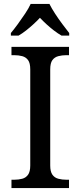

<svg xmlns="http://www.w3.org/2000/svg" viewBox="-20 -951 407 971"><path d="M38 0V-42H51Q74 -42 92.5 -47Q111 -52 122 -67.5Q133 -83 133 -114V-600Q133 -632 122 -647Q111 -662 92.5 -667Q74 -672 51 -672H38V-714H329V-672H316Q294 -672 275 -667Q256 -662 245 -647Q234 -632 234 -600V-114Q234 -83 245 -67.5Q256 -52 275 -47Q294 -42 316 -42H329V0ZM35 -784Q51 -803 70 -829Q89 -855 107 -882Q125 -909 135 -931H230Q241 -909 258.5 -882Q276 -855 295.5 -829Q315 -803 330 -784V-771H291Q272 -782 252.5 -797Q233 -812 215 -828.5Q197 -845 182 -861Q167 -845 149 -828.5Q131 -812 112 -797Q93 -782 74 -771H35Z"/></svg>

Font: Noto Serif Khmer
Style: Regular
Weight: 400
Designer: Danh Hong and the Monotype Design Team
Foundry: Monotype Imaging Inc.
Version: Version 2.003